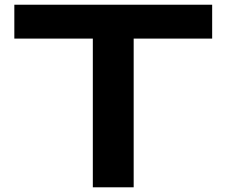

<svg xmlns="http://www.w3.org/2000/svg" viewBox="-20 -797 964 817"><path d="M882.8 -776.9V-632.8H548.8V0H375V-632.8H41V-776.9Z"/></svg>

Font: Sporting Grotesque
Style: Gras
Weight: 700
Designer: Lucas LE BIHAN
Foundry: Lucas LE BIHAN
Version: Version 1.001